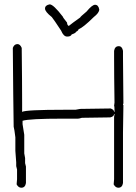

<svg xmlns="http://www.w3.org/2000/svg" viewBox="-20 -877 626 885"><path d="M60.5 -673.8Q72.8 -673.8 80.1 -656.2Q82 -495.6 82 -404.3V-361.3Q98.6 -371.1 279.3 -371.1H328.1Q330.6 -371.1 349.6 -375Q469.2 -377 490.2 -377Q505.9 -371.1 505.9 -361.3H507.8V-369.1Q507.8 -388.2 505.9 -388.7Q505.9 -393.6 507.8 -404.3Q505.9 -530.8 505.9 -613.3V-642.6Q509.3 -664.1 527.3 -664.1Q543 -664.1 546.9 -642.6V-613.3Q546.9 -540 548.8 -400.4L546.9 -396.5Q546.9 -392.6 548.8 -392.6Q546.9 -307.1 546.9 -265.6V-33.2Q543.5 -11.7 525.4 -11.7Q512.2 -11.7 503.9 -27.3L505.9 -50.8V-337.9L507.8 -349.6V-351.6H505.9Q505.9 -340.3 488.3 -335.9Q379.9 -334 357.4 -334Q344.7 -330.1 339.8 -330.1H271.5Q114.7 -330.1 84 -320.3V-304.7L91.8 -255.9V-169.9Q95.7 -150.9 95.7 -148.4V-125Q99.6 -111.3 99.6 -109.4V-33.2Q96.2 -11.7 78.1 -11.7Q64.9 -11.7 56.6 -27.3L58.6 -50.8V-95.7Q58.6 -97.7 54.7 -111.3V-128.9Q50.8 -176.3 50.8 -181.6V-244.1Q46.4 -281.2 43 -293Q41 -412.1 39.1 -656.2Q45.4 -673.8 60.5 -673.8ZM209 -856.9Q226.1 -856.9 269.5 -800.3Q269.5 -796.9 289.1 -772.9Q289.1 -761.7 296.9 -757.3Q311.5 -769.5 349.6 -796.4Q349.6 -799.3 378.9 -823.7Q404.8 -855 418 -855Q433.6 -855 437.5 -833.5Q437.5 -817.9 412.1 -798.3Q363.8 -750.5 341.8 -741.7Q341.8 -736.3 330.1 -730Q330.1 -725.1 310.5 -718.3Q306.2 -708.5 291 -708.5H289.1Q272.9 -708.5 261.7 -735.8Q228 -787.1 218.8 -798.3Q187.5 -823.2 187.5 -837.4Q187.5 -853 209 -856.9Z"/></svg>

Font: CEF Fonts CJK
Style: Regular
Weight: 400
Designer: PartyBoss (派对大魔王)
Version: Release 2.25